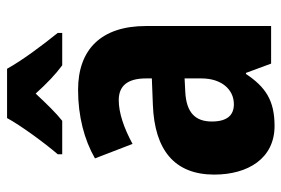

<svg xmlns="http://www.w3.org/2000/svg" viewBox="-150 -656 816 557"><g transform="rotate(-90 258.5 -378.0)"><path d="M337 -766H194C173 -727 121 -656 89 -619V-606H186C209 -624 234 -650 265 -683C295 -650 321 -625 347 -606H441V-619C404 -665 362 -721 337 -766ZM276 -560C199 -560 131 -542 77 -511L119 -402C167 -428 210 -442 246 -442C287 -442 309 -417 309 -363V-346L232 -343C101 -338 30 -280 30 -165C30 -67 77 10 171 10C245 10 284 -16 322 -73H325L352 0H461V-363C461 -493 393 -560 276 -560ZM270 -249 309 -251V-202C309 -144 277 -108 234 -108C202 -108 184 -128 184 -172C184 -220 210 -246 270 -249Z"/></g></svg>

Font: Noto Sans Myanmar UI Condensed ExtraBold
Style: Regular
Weight: 800
Width: 3
Designer: Monotype Design Team
Foundry: Monotype Imaging Inc.
Version: Version 2.103